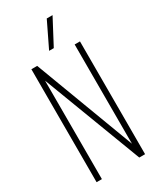

<svg xmlns="http://www.w3.org/2000/svg" viewBox="-224 -964 852 1032"><g transform="rotate(-30 201.5 -448.0)"><path d="M51 0V-701H87L319 -84V-700H352V0H316L84 -611V0ZM183 -739 259 -896H295L212 -739Z"/></g></svg>

Font: Georama Condensed ExtraLight
Style: Regular
Weight: 200
Width: 3
Designer: Jean-Baptiste Levee
Foundry: Production Type
Version: Version 1.000